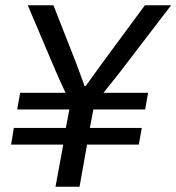

<svg xmlns="http://www.w3.org/2000/svg" viewBox="-20 -706 667 726"><path d="M189.9 0 219.2 -159.2H22L32.2 -222.2H229L242.2 -292H44.9L56.2 -355H228Q201.7 -410.6 189.9 -439L85 -686H182.1L266.1 -472.2Q269.5 -464.4 281.7 -430.2Q293.9 -396 299.8 -380.9H304.2Q315.4 -396.5 339.8 -430.4Q364.3 -464.4 370.1 -472.2L527.8 -686H627L434.1 -434.1Q427.7 -425.8 416.7 -411.9Q405.8 -397.9 391.6 -380.4Q377.4 -362.8 371.1 -355H540L528.8 -292H333L319.8 -222.2H516.1L504.9 -159.2H309.1L280.8 0Z"/></svg>

Font: Archivo
Style: Italic
Weight: 400
Italic angle: -10°
Designer: Hector Gatti
Foundry: Omnibus-Type
Version: Version 2.001